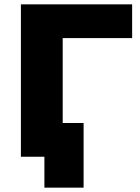

<svg xmlns="http://www.w3.org/2000/svg" viewBox="-20 -720 641 882"><path d="M364 -155H268V-545H587V-700H76V0H184V142H364Z"/></svg>

Font: Montserrat-Alt1 ExtBd
Style: Regular
Weight: 800
Designer: Differentunic
Foundry: Differentunic
Version: Version 7.222